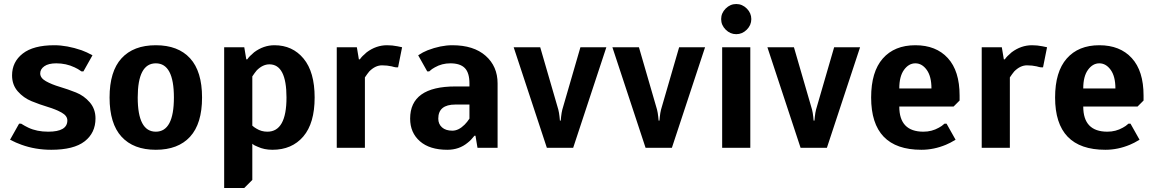

<svg xmlns="http://www.w3.org/2000/svg" viewBox="-20 -735 5748 955"><path d="M235 10Q156 10 87 -15Q61 -24 30 -40L75 -120H85Q104 -108 121 -100Q163 -80 220 -80Q315 -80 315 -136Q315 -159 286.5 -175Q258 -191 218 -203Q178 -215 137.5 -231.5Q97 -248 68.5 -280.5Q40 -313 40 -360Q40 -427 93 -468.5Q146 -510 250 -510Q313 -510 386 -485Q411 -476 440 -460L395 -380H385Q367 -393 351 -400Q309 -420 260 -420Q221 -420 200.5 -405.5Q180 -391 180 -370Q180 -347 208.5 -331Q237 -315 277.5 -303Q318 -291 358 -275Q398 -259 426.5 -226Q455 -193 455 -146Q455 -74 401 -32Q347 10 235 10Z M925.5 -55Q866 10 755 10Q644 10 584.5 -55Q525 -120 525 -250Q525 -380 584.5 -445Q644 -510 755 -510Q866 -510 925.5 -445Q985 -380 985 -250Q985 -120 925.5 -55ZM665 -250Q665 -80 755 -80Q845 -80 845 -250Q845 -420 755 -420Q665 -420 665 -250Z M1095 200V-500H1195L1205 -440H1210Q1220 -455 1244 -475Q1291 -510 1345 -510Q1435 -510 1490 -443.5Q1545 -377 1545 -250Q1545 -122 1488.5 -56Q1432 10 1335 10Q1294 10 1262 -5Q1245 -11 1235 -20V160L1195 200ZM1310 -80Q1405 -80 1405 -250Q1405 -415 1320 -415Q1287 -415 1257 -385Q1247 -373 1235 -355V-110Q1245 -101 1256 -95Q1280 -80 1310 -80Z M1655 0V-500H1755L1765 -440H1770Q1780 -455 1804 -475Q1851 -510 1905 -510Q1931 -510 1956 -505Q1972 -501 1980 -500L1960 -400H1950Q1941 -401 1928 -405Q1906 -410 1880 -410Q1847 -410 1817 -380Q1807 -368 1795 -350V0Z M2205 10Q2117 10 2068.5 -32.5Q2020 -75 2020 -145Q2020 -305 2245 -305H2315V-320Q2315 -373 2292 -396.5Q2269 -420 2220 -420Q2178 -420 2143 -400Q2129 -393 2115 -380H2105L2060 -460Q2084 -476 2107 -485Q2172 -510 2230 -510Q2336 -510 2395.5 -457.5Q2455 -405 2455 -320V0H2355L2345 -60H2340Q2323 -38 2306 -25Q2264 10 2205 10ZM2230 -85Q2261 -85 2291 -115Q2304 -128 2315 -145V-215H2245Q2160 -215 2160 -145Q2160 -118 2178.5 -101.5Q2197 -85 2230 -85Z M2700 0 2535 -500H2667L2757 -190Q2761 -174 2763 -155L2765 -135H2769L2771 -155Q2773 -174 2777 -190L2867 -500H2996L2831 0Z M3191 0 3026 -500H3158L3248 -190Q3252 -174 3254 -155L3256 -135H3260L3262 -155Q3264 -174 3268 -190L3358 -500H3487L3322 0Z M3694.5 -587.5Q3672 -565 3642 -565Q3612 -565 3589.5 -587.5Q3567 -610 3567 -640Q3567 -670 3589.5 -692.5Q3612 -715 3642 -715Q3672 -715 3694.5 -692.5Q3717 -670 3717 -640Q3717 -610 3694.5 -587.5ZM3572 0V-500H3712V0Z M3962 0 3797 -500H3929L4019 -190Q4023 -174 4025 -155L4027 -135H4031L4033 -155Q4035 -174 4039 -190L4129 -500H4258L4093 0Z M4563 10Q4313 10 4313 -250Q4313 -378 4371 -444Q4429 -510 4533 -510Q4636 -510 4694.5 -446Q4753 -382 4753 -260V-235L4723 -205H4453Q4453 -80 4573 -80Q4615 -80 4650 -100Q4664 -107 4678 -120H4688L4733 -40Q4705 -23 4685 -15Q4625 10 4563 10ZM4453 -295H4613Q4613 -355 4589.5 -387.5Q4566 -420 4533 -420Q4500 -420 4476.5 -387.5Q4453 -355 4453 -295Z M4863 0V-500H4963L4973 -440H4978Q4988 -455 5012 -475Q5059 -510 5113 -510Q5139 -510 5164 -505Q5180 -501 5188 -500L5168 -400H5158Q5149 -401 5136 -405Q5114 -410 5088 -410Q5055 -410 5025 -380Q5015 -368 5003 -350V0Z M5478 10Q5228 10 5228 -250Q5228 -378 5286 -444Q5344 -510 5448 -510Q5551 -510 5609.5 -446Q5668 -382 5668 -260V-235L5638 -205H5368Q5368 -80 5488 -80Q5530 -80 5565 -100Q5579 -107 5593 -120H5603L5648 -40Q5620 -23 5600 -15Q5540 10 5478 10ZM5368 -295H5528Q5528 -355 5504.5 -387.5Q5481 -420 5448 -420Q5415 -420 5391.5 -387.5Q5368 -355 5368 -295Z"/></svg>

Font: Scada
Style: Bold
Weight: 700
Designer: Jovanny Lemonad
Foundry: Jovanny Lemonad
Version: Version 4.100;PS 004.100;hotconv 1.0.88;makeotf.lib2.5.64775